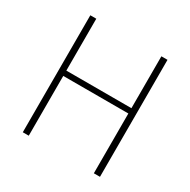

<svg xmlns="http://www.w3.org/2000/svg" viewBox="-162 -879 1022 1032"><g transform="rotate(30 349.0 -363.0)"><path d="M110 0H147V-371H551V0H589V-726H551V-404H147V-726H110Z"/></g></svg>

Font: SSpoqa Han Sans Neo Thin
Style: Regular
Weight: 100
Designer: [Spoqa Han Sans Neo] Dong-huui Kim  Younghwa Kang  Yujin Lee  [Noto Sans] Ryoko NISHIZUKA  (kana & ideographs); Paul D. 
Foundry: Spoqa (http://www.spoqa-han-sans.com)
Version: Version 1.000